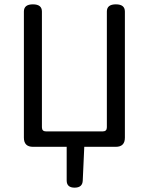

<svg xmlns="http://www.w3.org/2000/svg" viewBox="-20 -676 685 884"><path d="M132 0Q90 0 90 -42V-623Q90 -656 131.5 -656Q173 -656 173 -623V-90Q173 -71 192 -71H453Q472 -71 472 -90V-623Q472 -656 513.5 -656Q555 -656 555 -623V-42Q555 0 513 0H368L361 155Q360 188 323.5 188Q287 188 287 155V0Z"/></svg>

Font: Raw Maruko Gothic CJK TC
Style: Regular
Weight: 400
Version: Version 1.001